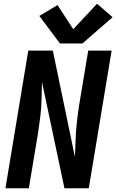

<svg xmlns="http://www.w3.org/2000/svg" viewBox="-20 -1005 621 1025"><path d="M9 0H134L183 -294Q190 -340 195.5 -385.5Q201 -431 202 -477Q203 -523 204 -568L324 0H454L576 -735H451L402 -441Q395 -395 390 -349.5Q385 -304 383.5 -258.5Q382 -213 380 -167L262 -735H131ZM300 -773H420L581 -913L498 -985L371 -849L287 -978L190 -920Z"/></svg>

Font: Iosevka Sparkle Oblique
Style: Bold
Weight: 700
Italic angle: -9°
Designer: Belleve Invis
Foundry: Belleve Invis
Version: Version 4.5.0; ttfautohint (v1.8.3)